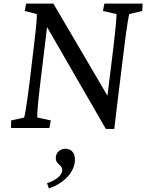

<svg xmlns="http://www.w3.org/2000/svg" viewBox="-20 -710 811 1065"><path d="M608 -439 576 -179 276 -690H125L117 -649L184 -632C185 -617 183 -577 169 -463L144 -253C126 -107 116 -65 114 -58L42 -42L41 0H254L262 -42L187 -58C186 -65 186 -109 204 -253L241 -560L567 5H614C620 -51 627 -102 632 -147L668 -439C685 -581 695 -626 697 -632L769 -649L771 -690H559L551 -649L626 -632C627 -626 625 -581 608 -439ZM241 306 251 335C329 309 387 253 395 189C400 145 381 115 342 115C316 115 293 134 290 159C284 205 329 200 325 238C322 264 289 291 241 306Z"/></svg>

Font: TPK Tissa Web
Style: Italic
Weight: 400
Italic angle: -7°
Designer: Jacques Le Bailly, Suppakit Chalermlarp | Katatrad Co.,Ltd.
Foundry: Jacques Le Bailly, Cadson Demak Co.,Ltd.
Version: Version 5.000;Glyphs 3.1.2 (3151)